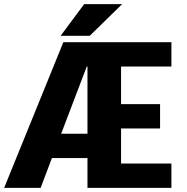

<svg xmlns="http://www.w3.org/2000/svg" viewBox="-27 -903 897 923"><path d="M264.5 -731 377.5 -883H560L404.5 -731ZM393.5 0V-143H222.5L168.5 0H-7L277.5 -700H797V-583H555V-402.5H742.5V-285.5H555V-117H797V0ZM267 -260H393.5V-583H390Z"/></svg>

Font: League Mono Wide
Style: Bold
Weight: 700
Width: 8
Designer: Tyler Finck
Foundry: The League of Moveable Type / Tyler Finck
Version: Version 2.210